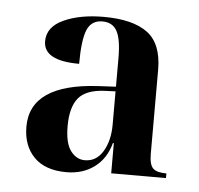

<svg xmlns="http://www.w3.org/2000/svg" viewBox="-36 -755 426 412"><g transform="rotate(5 177.0 -549.5)"><path d="M121 -380Q75 -380 51 -404.5Q27 -429 27 -470Q27 -562 173 -570L211 -572V-634Q211 -674 201.5 -691.5Q192 -709 170 -709Q146 -709 137 -687Q128 -665 128 -614Q51 -614 51 -656Q51 -687 86 -703Q121 -719 172 -719Q235 -719 266.5 -695.5Q298 -672 298 -616V-435Q298 -412 306 -404Q314 -396 335 -396V-386H217V-451H215Q206 -417 181 -398.5Q156 -380 121 -380ZM158 -409Q183 -409 197 -432.5Q211 -456 211 -490V-562L187 -561Q147 -559 131 -539Q115 -519 115 -479Q115 -442 127.5 -425.5Q140 -409 158 -409Z"/></g></svg>

Font: Noto Serif Display Condensed SemiBold
Style: Regular
Weight: 600
Width: 3
Designer: Monotype Design Team
Foundry: Monotype Imaging Inc.
Version: Version 2.009